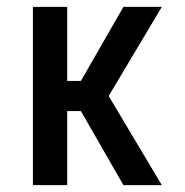

<svg xmlns="http://www.w3.org/2000/svg" viewBox="-20 -540 540 560"><path d="M76 0V-520H176V-304H216L340 -520H452L297 -260L452 0H340L216 -216H176V0Z"/></svg>

Font: Iosevka Custom Semibold
Style: Regular
Weight: 600
Designer: Belleve Invis
Foundry: Belleve Invis
Version: Version 27.0.2; ttfautohint (v1.8.4)